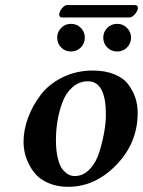

<svg xmlns="http://www.w3.org/2000/svg" viewBox="-20 -719 558 749"><path d="M198.2 -172.9Q198.2 -129.9 206.1 -99.4Q213.9 -68.8 226.3 -55.4Q238.8 -42 249.3 -37.1Q259.8 -32.2 271 -32.2Q305.2 -32.2 330.6 -59.6Q356 -86.9 368.4 -128.4Q380.9 -169.9 387 -206.5Q393.1 -243.2 393.1 -272Q393.1 -401.9 323.2 -401.9Q289.1 -401.9 262.9 -378.9Q236.8 -356 223.4 -319.6Q210 -283.2 204.1 -246.1Q198.2 -209 198.2 -172.9ZM71.8 -165Q71.8 -211.9 89.4 -259.5Q106.9 -307.1 138.9 -349.1Q170.9 -391.1 224.4 -417.5Q277.8 -443.8 341.8 -443.8Q390.6 -443.8 426.8 -429Q462.9 -414.1 481.4 -388.4Q500 -362.8 508.5 -335.9Q517.1 -309.1 517.1 -278.8Q517.1 -161.6 434.1 -75.9Q351.1 9.8 246.1 9.8Q205.1 9.8 173.1 -3.2Q141.1 -16.1 122.6 -35.6Q104 -55.2 92 -80.1Q80.1 -105 75.9 -126Q71.8 -147 71.8 -165ZM218.5 -533.9Q203.1 -549.8 203.1 -572Q203.1 -594.2 218.5 -610.1Q233.9 -626 256.8 -626Q279.8 -626 295.4 -610.1Q311 -594.2 311 -572Q311 -549.8 295.4 -533.9Q279.8 -518.1 256.8 -518.1Q233.9 -518.1 218.5 -533.9ZM398.4 -533.9Q382.8 -549.8 382.8 -572Q382.8 -594.2 398.4 -610.1Q414.1 -626 437 -626Q460 -626 475.6 -610.1Q491.2 -594.2 491.2 -572Q491.2 -549.8 475.6 -533.9Q460 -518.1 437 -518.1Q414.1 -518.1 398.4 -533.9ZM485.8 -650.9H221.2Q211.4 -650.9 210.9 -663.1Q210.9 -666 211.9 -668Q213.9 -677.7 223.4 -688.5Q232.9 -699.2 242.2 -699.2H505.9Q518.1 -699.2 518.1 -687Q518.1 -685.1 517.1 -683.1Q515.1 -673.3 504.9 -662.1Q494.6 -650.9 485.8 -650.9Z"/></svg>

Font: Linux Libertine O
Style: Semibold Italic
Weight: 600
Italic angle: -11.5°
Designer: Philipp H. Poll
Foundry: Philipp H. Poll
Version: Version 5.1.2